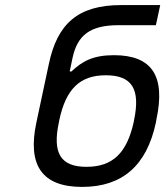

<svg xmlns="http://www.w3.org/2000/svg" viewBox="-20 -726 650 755"><path d="M593 -244 595 -256C632 -428 577 -509 428 -509C346 -509 303 -485 261 -445H254L265 -497C284 -587 333 -627 447 -627H593L610 -706H456C286 -706 205 -632 172 -474L123 -244C87 -75 146 9 303 9C461 9 557 -75 593 -244ZM212 -247 213 -253C239 -376 294 -430 396 -430C499 -430 533 -376 507 -253L506 -247C479 -124 423 -70 320 -70C218 -70 185 -124 212 -247Z"/></svg>

Font: LT Wave Mono
Style: Italic
Weight: 400
Designer: Daniel Lyons
Version: Version 2.5 (Glyphs App)